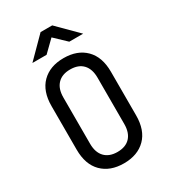

<svg xmlns="http://www.w3.org/2000/svg" viewBox="-227 -1063 1054 1186"><g transform="rotate(-30 300.0 -470.0)"><path d="M300 10Q202 10 145 -47Q88 -104 88 -210V-520Q88 -626 145 -683Q202 -740 300 -740Q398 -740 455 -683Q512 -626 512 -521V-210Q512 -104 455 -47Q398 10 300 10ZM300 -71Q359 -71 390.5 -104.5Q422 -138 422 -200V-530Q422 -592 390.5 -625.5Q359 -659 300 -659Q242 -659 210 -625.5Q178 -592 178 -530V-200Q178 -138 210 -104.5Q242 -71 300 -71ZM119 -810 258 -950H341L481 -810H382L300 -888L220 -810Z"/></g></svg>

Font: Atlassian Mono
Style: Regular
Weight: 400
Monospace: yes
Designer: Philipp Nurullin, Konstantin Bulenkov
Foundry: Modifications by Atlassian Pty Ltd, manufactured by JetBrains
Version: Version 2.304